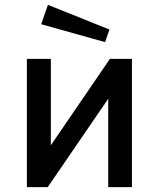

<svg xmlns="http://www.w3.org/2000/svg" viewBox="-20 -773 643 793"><path d="M190 -173V-530H91V0H177L427 -365V0H525V-530H434ZM150 -673 414 -599 432 -651 178 -753Z"/></svg>

Font: Cheyenne Sans Medium
Style: Regular
Weight: 500
Designer: The Public Sans project authors (U.S. Web Design System), Libre Franklin designed by Pablo Impallari and Rodrigo Fuenzal
Foundry: The Cheyenne Sans Project Authors
Version: Version 2.007